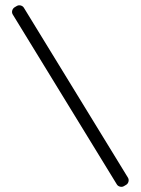

<svg xmlns="http://www.w3.org/2000/svg" viewBox="-20 -621 543 741"><path d="M474 65 72.5 -590.5C69.8 -595.2 65.8 -598.2 60.2 -599.8C54.8 -601.2 49.7 -600.7 45 -598L36.5 -593C31.8 -590 28.8 -585.8 27.2 -580.5C25.8 -575.2 26.3 -570.2 29 -565.5L430.5 90C433.2 94.7 437.2 97.8 442.8 99.2C448.2 100.8 453.3 100.2 458 97.5L466.5 92.5C471.2 89.8 474.2 85.8 475.8 80.2C477.2 74.8 476.7 69.7 474 65Z"/></svg>

Font: lerotica
Style: Regular
Weight: 400
Designer: defharo
Foundry: deFharo
Version: Version 1.001 2011